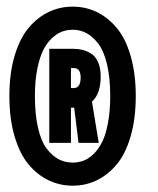

<svg xmlns="http://www.w3.org/2000/svg" viewBox="-20 -736 490 594"><path d="M9 -439Q9 -508.5 25 -562.8Q41 -617 68.5 -649.8Q96 -682.5 130.8 -699Q165.5 -715.5 205 -715.5Q244.5 -715.5 279 -699Q313.5 -682.5 341 -649.8Q368.5 -617 384.2 -562.8Q400 -508.5 400 -439Q400 -369 384.2 -314.5Q368.5 -260 341 -227.2Q313.5 -194.5 279 -178Q244.5 -161.5 205 -161.5Q165.5 -161.5 130.8 -178Q96 -194.5 68.5 -227.2Q41 -260 25 -314.5Q9 -369 9 -439ZM205 -233Q222.5 -233 238.5 -239Q254.5 -245 269.8 -259.8Q285 -274.5 296.2 -297.2Q307.5 -320 314.2 -356.5Q321 -393 321 -439Q321 -496 311 -537.5Q301 -579 283.8 -601.2Q266.5 -623.5 247 -633.8Q227.5 -644 205 -644Q187.5 -644 171.5 -638Q155.5 -632 140 -617.2Q124.5 -602.5 113.2 -579.8Q102 -557 95 -521Q88 -485 88 -439Q88 -381.5 97.8 -339.8Q107.5 -298 124.8 -275.8Q142 -253.5 161.8 -243.2Q181.5 -233 205 -233ZM132.5 -294V-585H207Q221.5 -585 234.2 -582Q247 -579 261 -570.8Q275 -562.5 283.2 -544.2Q291.5 -526 291.5 -499.5Q291.5 -446 264.5 -421.5L285.5 -294H223L209.5 -403H199.5V-294ZM199.5 -525.5V-463.5H208Q229.5 -463.5 229.5 -496.5Q229.5 -525.5 208 -525.5Z"/></svg>

Font: League Mono Condensed
Style: Bold
Weight: 700
Width: 1
Designer: Tyler Finck
Foundry: The League of Moveable Type / Tyler Finck
Version: Version 2.210